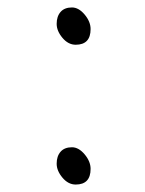

<svg xmlns="http://www.w3.org/2000/svg" viewBox="-20 -490 390 515"><path d="M183 -370Q223 -370 223 -412Q223 -432 207 -451Q191 -470 173 -470Q153 -470 142.5 -458Q132 -446 132 -426Q132 -407 147.5 -388.5Q163 -370 183 -370ZM183 5Q223 5 223 -37Q223 -57 207 -76Q191 -95 173 -95Q153 -95 142.5 -83Q132 -71 132 -51Q132 -32 147.5 -13.5Q163 5 183 5Z"/></svg>

Font: Klee One
Style: Regular
Weight: 400
Designer: Fontworks Inc.
Foundry: Fontworks Inc.
Version: Version 1.100